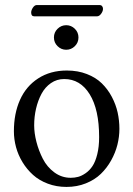

<svg xmlns="http://www.w3.org/2000/svg" viewBox="-20 -717 520 749"><path d="M358.4 -653.3H113.8Q101.6 -653.3 101.6 -668Q101.6 -677.2 108.4 -687.3Q115.2 -697.3 123.5 -697.3H368.2Q375 -697.3 378.4 -692.9Q381.8 -688.5 381.8 -682.6Q381.8 -673.3 374.5 -663.3Q367.2 -653.3 358.4 -653.3ZM204.6 -536.9Q190.4 -550.8 190.4 -570.8Q190.4 -590.8 204.6 -604.7Q218.8 -618.7 238.3 -618.7Q257.8 -618.7 272 -604.7Q286.1 -590.8 286.1 -570.8Q286.1 -550.8 272 -536.9Q257.8 -522.9 238.3 -522.9Q218.8 -522.9 204.6 -536.9ZM34.2 -205.1Q34.2 -273.9 57.9 -327.1Q81.5 -380.4 128.9 -411.1Q176.3 -441.9 240.7 -441.9Q283.7 -441.9 318.8 -428.2Q354 -414.6 377.2 -391.8Q400.4 -369.1 416.3 -339.1Q432.1 -309.1 439 -277.8Q445.8 -246.6 445.8 -214.4Q445.8 -183.6 438 -152.3Q430.2 -121.1 413.6 -91.3Q397 -61.5 373.3 -38.6Q349.6 -15.6 314.9 -1.7Q280.3 12.2 239.3 12.2Q200.2 12.2 166.5 -0.5Q132.8 -13.2 108.9 -34.7Q85 -56.2 67.9 -84.2Q50.8 -112.3 42.5 -143.1Q34.2 -173.8 34.2 -205.1ZM230.5 -408.7Q201.7 -408.7 178.7 -392.8Q155.8 -377 141.8 -350.8Q127.9 -324.7 120.6 -293.2Q113.3 -261.7 113.3 -228Q113.3 -197.8 122.1 -163.6Q130.9 -129.4 147.2 -97.4Q163.6 -65.4 192.1 -44.4Q220.7 -23.4 255.9 -23.4Q271 -23.4 284.9 -27.1Q298.8 -30.8 314.2 -41.5Q329.6 -52.2 340.8 -69.1Q352.1 -85.9 359.4 -115.2Q366.7 -144.5 366.7 -182.1Q366.7 -290 329.8 -349.4Q293 -408.7 230.5 -408.7Z"/></svg>

Font: Libertinage
Style: b
Weight: 400
Designer: OSP
Foundry: OSP
Version: Version 1.0; 2008; OFL relea